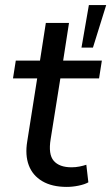

<svg xmlns="http://www.w3.org/2000/svg" viewBox="-20 -725 437 754"><path d="M242 9Q184 9 146 -13.5Q108 -36 93 -76Q78 -116 87 -170L126 -417H31L42 -487H137L160 -635H251L228 -487H380L369 -417H217L179 -179Q169 -119 191 -93.5Q213 -68 261 -68Q277 -68 292 -71Q307 -74 319 -78L327 -9Q313 -1 289 4Q265 9 242 9ZM300 -538 329 -705H397L345 -538Z"/></svg>

Font: Nunito Sans 12pt ExtraLight 12pt Medium
Style: Italic
Weight: 500
Italic angle: -9°
Version: Version 3.101;gftools[0.9.27]